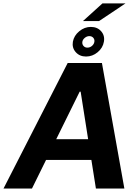

<svg xmlns="http://www.w3.org/2000/svg" viewBox="-42 -1092 810 1112"><path d="M143.1 0H-21.7L350.1 -727.3H548.3L678.3 0H513.5L487.2 -165.8H224.8ZM283.7 -285.9H468.4L425.1 -561.1H419.4ZM456.3 -764.6Q419.4 -764.6 396.8 -789.8Q374.3 -815 380 -850.1Q386.4 -885.7 416.9 -910.9Q447.4 -936.1 484 -936.1Q521.7 -936.1 543.9 -910.9Q566.1 -885.7 559.7 -850.1Q553.6 -814.6 523.6 -789.6Q493.6 -764.6 456.3 -764.6ZM438.2 -969.8 551.5 -1072.4H685L531.2 -969.8ZM464.1 -816.1Q479 -816.1 490.8 -826.2Q502.5 -836.3 504.6 -850.1Q506.7 -863.3 498.4 -873Q490.1 -882.8 475.5 -882.8Q461.3 -882.8 449.2 -872.9Q437.1 -862.9 435 -850.1Q432.9 -836.3 441.4 -826.2Q449.9 -816.1 464.1 -816.1Z"/></svg>

Font: Karasuma Gothic
Style: Bold Italic
Weight: 700
Italic angle: 9.39998°
Designer: Rasmus Andersson / Ryoko Nishizuka
Foundry: Genbu
Version: Version 1.00